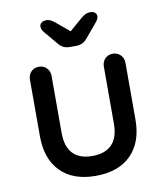

<svg xmlns="http://www.w3.org/2000/svg" viewBox="-83 -798 747 875"><g transform="rotate(-10 290.5 -360.5)"><path d="M462 -526Q483 -526 497.5 -511.5Q512 -497 512 -475V-212Q512 -108 454 -49.5Q396 9 290 9Q185 9 127.5 -49.5Q70 -108 70 -212V-475Q70 -497 84 -511.5Q98 -526 120 -526Q141 -526 155.5 -511.5Q170 -497 170 -475V-212Q170 -147 200.5 -115Q231 -83 290 -83Q350 -83 381 -115Q412 -147 412 -212V-475Q412 -497 426 -511.5Q440 -526 462 -526ZM275 -590Q242 -590 223 -615L170 -678Q159 -691 159 -705Q159 -716 168 -722.5Q177 -729 193 -729Q208 -729 231 -710L303 -650L281 -651L349 -710Q361 -720 370.5 -725Q380 -730 395 -730Q407 -730 415 -723.5Q423 -717 423 -707Q423 -701 420 -694Q417 -687 409 -678L356 -615Q337 -590 304 -590Z"/></g></svg>

Font: Quicksand SemiBold
Style: Regular
Weight: 600
Designer: Andrew Paglinawan
Foundry: Andrew Paglinawan
Version: Version 3.004